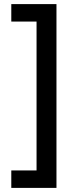

<svg xmlns="http://www.w3.org/2000/svg" viewBox="-20 -765 389 935"><path d="M35 150H255V-745H35V-660H158V65H35Z"/></svg>

Font: Plus Jakarta Sans Medium
Style: Regular
Weight: 500
Designer: Gumpita Rahayu
Foundry: Tokotype
Version: Version 2.004; ttfautohint (v1.8.3)